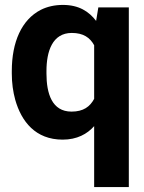

<svg xmlns="http://www.w3.org/2000/svg" viewBox="-20 -558 584 781"><path d="M28 -259C28 -220 33 -185 42 -152C67 -64 124 10 235 10C293 10 335 -13 363 -45V203H504V-528H380L371 -473C342 -511 301 -538 236 -538C202 -538 172 -531 146 -518C68 -478 28 -387 28 -269ZM169 -259V-269C169 -349 193 -424 272 -424C319 -424 346 -405 363 -374V-156C346 -124 319 -104 271 -104C191 -104 169 -178 169 -259Z"/></svg>

Font: Asimov Pro
Style: Bd
Weight: 700
Designer: Google
Version: Version 2.000980; 2014